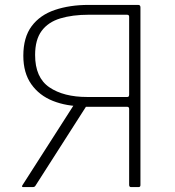

<svg xmlns="http://www.w3.org/2000/svg" viewBox="-20 -762 712 782"><path d="M514 0Q506 0 506 -9V-318Q506 -327 498 -327H323L320 -329Q251 -329 195.5 -351Q140 -373 107.5 -419Q75 -465 75 -535Q75 -610 109 -655.5Q143 -701 203.5 -721.5Q264 -742 341 -742H543Q552 -742 552 -732V-8Q552 -4 550 -2Q548 0 544 0ZM74 0Q71 0 70 -2Q69 -4 71 -7L290 -349H344L124 -5Q121 0 113 0ZM335 -367H499Q506 -367 506 -377V-694Q506 -702 497 -702H342Q275 -702 225.5 -687Q176 -672 149.5 -636Q123 -600 123 -538Q123 -446 181 -406.5Q239 -367 335 -367Z"/></svg>

Font: Libre Franklin Thin
Style: Regular
Weight: 100
Designer: Pablo Impallari, Rodrigo Fuenzalida, Nhung Nguyen
Foundry: Impallari Type
Version: Version 3.000